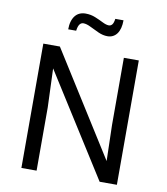

<svg xmlns="http://www.w3.org/2000/svg" viewBox="-97 -1000 939 1081"><g transform="rotate(10 372.0 -459.5)"><path d="M99.1 0V-710.9H193.8L564.9 -121.6L559.6 -326.2V-710.9H645V0H546.4L177.7 -583L186 -361.3V0ZM223.1 -814.5Q223.1 -839.8 228.8 -859.1Q234.4 -878.4 244.9 -891.8Q255.4 -905.3 270.5 -912.1Q285.6 -918.9 304.7 -918.9Q334.5 -918.9 360.6 -908.2Q386.7 -897.5 408 -886.7Q429.2 -876 444.3 -876Q455.6 -876 463.1 -885.3Q470.7 -894.5 474.1 -918.5H521Q521 -893.6 515.9 -874Q510.7 -854.5 501 -841.3Q491.2 -828.1 477.5 -821.3Q463.9 -814.5 446.8 -814.5Q421.4 -814.5 394.8 -826.4Q368.2 -838.4 344 -850.6Q319.8 -862.8 301.8 -862.8Q289.1 -862.8 280.5 -851.6Q272 -840.3 268.6 -814.5Z"/></g></svg>

Font: Comme
Style: Regular
Weight: 400
Designer: Vernon Adams
Foundry: Vernon Adams
Version: Version 1.000;gftools[0.9.27]